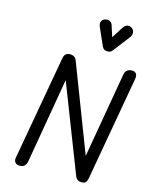

<svg xmlns="http://www.w3.org/2000/svg" viewBox="-173 -1368 1166 1477"><g transform="rotate(15 409.5 -629.5)"><path d="M130 0Q107.5 0 95.5 -13.8Q83.5 -27.5 87 -49L235 -883.5Q239 -906 250.8 -917.2Q262.5 -928.5 285.5 -928.5Q304.5 -928.5 318 -919.8Q331.5 -911 337.5 -895.5L603 -204.5L720.5 -883.5Q724.5 -906.5 739 -918.8Q753.5 -931 777 -931Q802.5 -931 812.2 -915.2Q822 -899.5 817 -873.5L670.5 -43.5Q667.5 -27 659 -13.5Q650.5 0 623.5 0Q603.5 0 592 -8.2Q580.5 -16.5 574.5 -30L303.5 -727.5L186.5 -46.5Q183.5 -28.5 170.8 -14.2Q158 0 130 0ZM554 -1024Q543.5 -1024 532 -1029.5Q520.5 -1035 514 -1048.5L453 -1186Q439.5 -1215 448 -1233.2Q456.5 -1251.5 474.5 -1256.5Q494.5 -1262.5 512.2 -1254.8Q530 -1247 535 -1227.5L563.5 -1139L620 -1228Q637.5 -1254.5 657.8 -1256Q678 -1257.5 693 -1245Q708 -1231 709 -1212Q710 -1193 698 -1177L595.5 -1043.5Q586 -1030.5 575.2 -1027.2Q564.5 -1024 554 -1024Z"/></g></svg>

Font: Edu AU VIC WA NT Pre Medium
Style: Regular
Weight: 500
Designer: Tina and Corey Anderson, Eben Sorkin, Mirko Velimirovic
Foundry: Google for Education
Version: Version 1.001